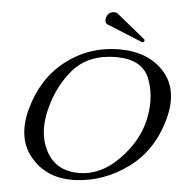

<svg xmlns="http://www.w3.org/2000/svg" viewBox="-60 -960 982 1036"><g transform="rotate(5 431.0 -442.5)"><path d="M678.7 -755.9 488.8 -833.5Q472.7 -839.8 472.7 -856.9Q472.7 -861.8 474.1 -867.2Q482.4 -903.3 518.6 -903.3Q529.3 -903.3 536.6 -897L691.4 -771Q693.4 -767.6 692.4 -763.7Q690.4 -755.4 681.6 -755.4Q679.7 -755.4 678.7 -755.9ZM557.6 -706.1H562.5Q720.2 -706.1 806.2 -609.4Q862.3 -545.9 862.3 -454.1Q862.3 -415 852.1 -371.1Q849.1 -357.9 845.2 -344.2Q796.9 -176.8 668.9 -84Q541 8.8 389.6 17.1Q378.4 17.6 367.2 17.6Q231.4 17.6 148.4 -76.2Q88.4 -143.6 88.4 -240.2Q88.4 -280.8 98.6 -326.7Q100.6 -335.4 103.5 -344.2Q148.4 -510.7 272 -607.4Q396 -704.1 557.6 -706.1ZM547.9 -663.1Q397.9 -662.1 316.4 -568.4Q235.4 -474.6 204.6 -342.8Q193.4 -294.9 193.4 -252Q193.4 -176.8 227.1 -117.2Q280.3 -23.4 399.9 -22.5H402.3Q519 -22.5 617.2 -122.1Q714.4 -220.7 741.7 -339.8L742.2 -342.8Q752.9 -392.1 752.9 -437.5Q752.9 -504.4 729.5 -563.5Q690.4 -663.1 547.9 -663.1Z"/></g></svg>

Font: Caudex
Style: Italic
Weight: 400
Italic angle: -13°
Version: Version 1.04